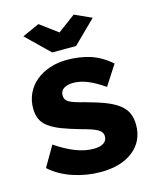

<svg xmlns="http://www.w3.org/2000/svg" viewBox="-112 -806 723 893"><g transform="rotate(-15 249.5 -360.0)"><path d="M159 -730 244 -667 329 -730 411 -693 302 -586H187L77 -693ZM262 10Q195 10 130 -11.5Q65 -33 20 -74L77 -172Q125 -139 170.5 -121Q216 -103 258 -103Q289 -103 306 -114Q323 -125 323 -146Q323 -167 301.5 -179.5Q280 -192 226 -206Q173 -221 136.5 -235Q100 -249 77 -266Q54 -283 44 -305Q34 -327 34 -357Q34 -397 50 -430Q66 -463 94 -486Q122 -509 160.5 -522Q199 -535 244 -535Q303 -535 354.5 -519Q406 -503 454 -461L392 -365Q347 -396 312 -410Q277 -424 244 -424Q218 -424 200 -413.5Q182 -403 182 -380Q182 -358 201.5 -347Q221 -336 274 -323Q330 -308 368.5 -293Q407 -278 431 -259.5Q455 -241 466 -217Q477 -193 477 -160Q477 -82 419 -36Q361 10 262 10Z"/></g></svg>

Font: Boldmen
Style: Bold
Weight: 700
Designer: Matt McInerney, Pablo Impallari, Rodrigo Fuenzalida
Foundry: LIVING CONCEPT
Version: Version 1.000